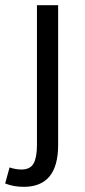

<svg xmlns="http://www.w3.org/2000/svg" viewBox="-60 -506 327 743"><path d="M32 217Q-8 217 -40 204L-23 142Q1 150 23 150Q57 150 70 126.5Q83 103 83 55V-486H165V55Q165 217 32 217Z"/></svg>

Font: Toshiba Sans
Style: Regular
Weight: 400
Designer: Paul D. Hunt
Foundry: Toshiba Corporation
Version: Version 2.020;PS 2.0;hotconv 1.0.86;makeotf.lib2.5.63406